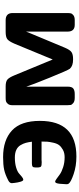

<svg xmlns="http://www.w3.org/2000/svg" viewBox="353 -868 526 1273"><g transform="rotate(-90 616.5 -232.0)"><path d="M34 -99Q37 -130 48 -130Q54 -130 67.5 -120Q81 -110 97 -98.5Q113 -87 143.5 -77Q174 -67 210 -67Q239 -67 259.5 -78.5Q280 -90 290.5 -104Q301 -118 306.5 -143Q312 -168 313 -182Q314 -196 314 -220H192Q189 -220 184.5 -219.5Q180 -219 178 -219Q156 -219 149.5 -223Q143 -227 142 -243V-259Q142 -275 148 -279.5Q154 -284 169 -284H313Q310 -307 305.5 -324Q301 -341 290 -359.5Q279 -378 258.5 -387.5Q238 -397 208 -397Q170 -397 142 -388.5Q114 -380 102 -369Q90 -358 79 -349.5Q68 -341 61 -341Q53 -341 47.5 -360Q42 -379 40 -398L38 -417Q38 -431 55 -440Q95 -461 127.5 -468Q160 -475 211 -475Q324 -475 387.5 -416Q451 -357 451 -231Q451 11 215 11Q152 11 99 -7Q46 -25 35 -40Q31 -45 31 -54Q31 -63 34 -99Z M555 -49V-414Q555 -433 564 -443.5Q573 -454 581.5 -456Q590 -458 603 -458H679Q712 -458 725.5 -446Q739 -434 753 -400L858 -146L963 -400Q979 -437 993.5 -447.5Q1008 -458 1042 -458H1118Q1165 -458 1166 -414V-49Q1166 -35 1164 -26Q1162 -17 1151 -8.5Q1140 0 1119 0H1088Q1043 0 1043 -47V-323Q1039 -312 1031.5 -294Q1024 -276 998 -213.5Q972 -151 936 -65Q922 -32 907 -21.5Q892 -11 861 -11H858Q816 -11 797 -32Q787 -44 737.5 -166Q688 -288 678 -321V-47Q678 -19 665.5 -9.5Q653 0 629 0H604Q581 0 569.5 -9.5Q558 -19 556.5 -27Q555 -35 555 -49Z"/></g></svg>

Font: CMU Sans Serif
Style: Bold
Weight: 700
Version: Version 0.7.0